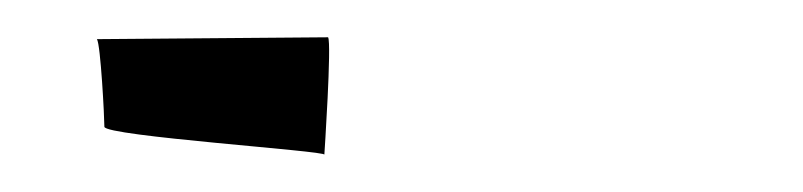

<svg xmlns="http://www.w3.org/2000/svg" viewBox="-20 -295 431 103"><path d="M32 -274C34 -271 36 -232 36 -227C36 -222 156 -214 154 -212C154 -212 158 -272 156 -275Z"/></svg>

Font: Zinc
Style: Regular
Weight: 400
Version: Version 1